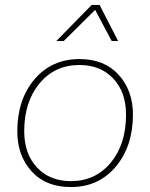

<svg xmlns="http://www.w3.org/2000/svg" viewBox="-20 -748 607 777"><path d="M208 -582 351 -728H383L458 -582H432L365 -708L238 -582ZM267 9Q165 9 107.5 -55Q50 -119 50 -216Q50 -345 119.5 -427Q189 -509 302 -509Q403 -509 460.5 -445Q518 -381 518 -285Q518 -156 448.5 -73.5Q379 9 267 9ZM267 -15Q366 -15 428 -89.5Q490 -164 490 -284Q490 -375 438.5 -430Q387 -485 301 -485Q202 -485 140 -410.5Q78 -336 78 -217Q78 -126 129.5 -70.5Q181 -15 267 -15Z"/></svg>

Font: Elaine Sans ExtraLight
Style: Italic
Weight: 275
Italic angle: -13°
Designer: Wei Huang
Foundry: Wei Huang
Version: Version 2.001;December 24, 2019;FontCreator 12.0.0.2547 64-b